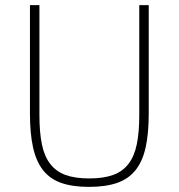

<svg xmlns="http://www.w3.org/2000/svg" viewBox="-20 -718 698 750"><path d="M134 -698V-268Q134 -202 143.5 -155Q153 -108 176 -78Q199 -48 236 -34.5Q273 -21 329 -21Q384 -21 421.5 -34.5Q459 -48 482 -78Q505 -108 514.5 -155Q524 -202 524 -268V-698H561V-274Q561 -197 549 -142.5Q537 -88 509.5 -53.5Q482 -19 437.5 -3.5Q393 12 328 12Q263 12 219 -3.5Q175 -19 148 -53.5Q121 -88 109 -142.5Q97 -197 97 -274V-698Z"/></svg>

Font: IBM Plex Sans Arabic ExtLt
Style: Regular
Weight: 200
Designer: Mike Abbink, Paul van der Laan, Pieter van Rosmalen, Wael Morcos, Khajak Apelian
Foundry: Bold Monday
Version: Version 1.2